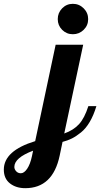

<svg xmlns="http://www.w3.org/2000/svg" viewBox="-205 -734 524 1004"><path d="M-185 153Q-185 54 -21 4L86 -500H230L131 -36Q179 -53 208 -84.5Q237 -116 257 -179H299Q285 -132 264.5 -97Q244 -62 218.5 -41.5Q193 -21 171 -10Q149 1 122 8L107 80Q71 250 -73 250Q-121 250 -153 225Q-185 200 -185 153ZM-130 139Q-130 151 -120.5 161.5Q-111 172 -96 172Q-79 172 -63 148.5Q-47 125 -38 83L-32 54Q-130 91 -130 139ZM120 -578Q97 -601 97 -634Q97 -667 120 -690.5Q143 -714 176 -714Q209 -714 232.5 -690.5Q256 -667 256 -634Q256 -601 232.5 -578Q209 -555 176 -555Q143 -555 120 -578Z"/></svg>

Font: Lobster Two
Style: Bold Italic
Weight: 700
Designer: Pablo Impallari
Foundry: Pablo Impallari. www.impallari.com
Version: Version 1.006